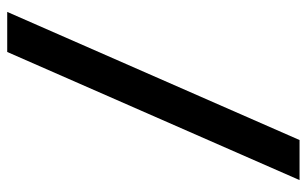

<svg xmlns="http://www.w3.org/2000/svg" viewBox="-179 -631 850 532"><g transform="rotate(90 246.0 -365.0)"><path d="M13 40 368 -770H479L124 40Z"/></g></svg>

Font: M PLUS 2 Medium
Style: Regular
Weight: 500
Designer: Coji Morishita
Foundry: UNDERFOREST DESIGN
Version: Version 1.001